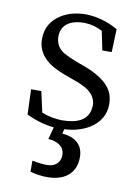

<svg xmlns="http://www.w3.org/2000/svg" viewBox="-85 -573 622 869"><g transform="rotate(10 225.5 -138.0)"><path d="M192 240C277 240 324 197 324 126C324 73 292 39 227 34L232 13C276 11 313 0 344 -18C390 -46 413 -85 413 -134C413 -145 412 -156 409 -167C398 -215 352 -254 271 -284L232 -298C207 -308 187 -317 173 -325C146 -342 133 -366 133 -396C133 -404 134 -412 136 -420C148 -458 183 -477 240 -477C269 -476 296 -469 322 -455L340 -368H383L387 -474C339 -501 290 -515 240 -516C196 -516 158 -506 127 -487C84 -460 62 -422 62 -373C62 -367 62 -361 63 -354C70 -300 112 -259 190 -231L239 -213C260 -206 277 -198 290 -191C324 -172 341 -146 341 -114C340 -107 339 -99 338 -92C327 -47 285 -25 213 -25C180 -26 149 -32 121 -44L100 -139H53L57 -24C100 -3 143 9 184 13L169 69C212 72 244 91 244 130C244 164 221 186 183 186C165 186 139 183 115 178V229C139 236 171 240 192 240Z"/></g></svg>

Font: Noto Serif Tangut
Style: Regular
Weight: 400
Designer: YANG Xicheng
Foundry: Liu Zhao Studio
Version: Version 2.169